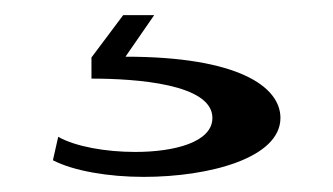

<svg xmlns="http://www.w3.org/2000/svg" viewBox="-20 -16 441 254"><path d="M57 165 50 196C77 210 123 218 170 218C257 218 351 193 351 140C351 99 296 59 146 59L184 4H143L101 60V88C160 88 261 95 261 140C261 172 211 185 159 185C120 185 80 178 57 165Z"/></svg>

Font: Sprat Extended Black
Style: Regular
Weight: 900
Width: 9
Designer: Ethan Nakache
Foundry: Collletttivo
Version: Version 2.000;Glyphs 3.2 (3217)